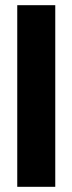

<svg xmlns="http://www.w3.org/2000/svg" viewBox="-20 -720 278 740"><path d="M46.5 -700H193V0H46.5Z"/></svg>

Font: Overused Grotesk
Style: Bold
Weight: 710
Version: Version 0.004